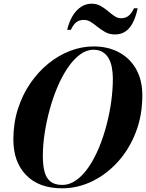

<svg xmlns="http://www.w3.org/2000/svg" viewBox="-20 -1012 792 1042"><path d="M317.5 10Q191.5 10 122 -61.5Q52.5 -133 52.5 -255Q52.5 -343 77 -420Q101.5 -497 144.2 -559.5Q187 -622 242.5 -667Q298 -712 360.8 -736Q423.5 -760 487.5 -760Q566.5 -760 626.2 -727.8Q686 -695.5 719.2 -636Q752.5 -576.5 752.5 -495Q752.5 -385 716.5 -292.8Q680.5 -200.5 618.8 -132.8Q557 -65 479 -27.5Q401 10 317.5 10ZM317.5 -8.5Q358.5 -8.5 394.8 -34.8Q431 -61 461.8 -106.2Q492.5 -151.5 516.8 -209.8Q541 -268 558 -332.8Q575 -397.5 583.8 -462.2Q592.5 -527 592.5 -585Q592.5 -616.5 587.2 -645Q582 -673.5 569.8 -695.2Q557.5 -717 537.2 -729.5Q517 -742 487.5 -742Q449 -742 413.8 -715.8Q378.5 -689.5 347.8 -644.2Q317 -599 292.2 -540.8Q267.5 -482.5 249.8 -417.8Q232 -353 222.2 -288.2Q212.5 -223.5 212.5 -165.5Q212.5 -113 222.2 -78.2Q232 -43.5 255 -26Q278 -8.5 317.5 -8.5ZM604.5 -825Q575 -825 552.8 -837Q530.5 -849 511.5 -864.5Q492.5 -880 474.2 -892Q456 -904 434.5 -904Q411.5 -904 395.2 -892.2Q379 -880.5 364.5 -850H344.5Q354.5 -892.5 373.5 -924.5Q392.5 -956.5 419 -974.2Q445.5 -992 477.5 -992Q504 -992 525.5 -980Q547 -968 565.2 -952.5Q583.5 -937 600.8 -925Q618 -913 637 -913Q660 -913 676.5 -925.2Q693 -937.5 707 -967H727Q717 -919.5 700.5 -888Q684 -856.5 660.2 -840.8Q636.5 -825 604.5 -825Z"/></svg>

Font: Bodoni Moda
Style: Bold Italic
Weight: 700
Italic angle: -13°
Version: Version 2.004